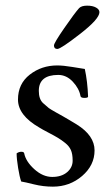

<svg xmlns="http://www.w3.org/2000/svg" viewBox="-20 -663 391 693"><path d="M338.9 -619.1Q338.9 -594.7 269 -540.5Q199.2 -486.3 187 -486.3Q174.8 -486.3 174.8 -499Q174.8 -507.8 211.9 -561.5Q249 -615.2 265.6 -633.8Q274.4 -642.6 294.4 -642.6Q314.5 -642.6 326.7 -635.7Q338.9 -628.9 338.9 -619.1ZM186.5 -426.8Q208 -426.8 240.7 -421.4Q273.4 -416 286.1 -414.1Q295.9 -369.1 297.9 -314.5Q297.9 -309.6 284.7 -309.6Q271.5 -309.6 270.5 -316.4Q265.6 -343.8 242.7 -368.2Q219.7 -392.6 190.4 -392.6Q120.1 -392.6 120.1 -335Q120.1 -305.2 135.3 -291Q150.4 -277.3 156.2 -272.9Q162.1 -268.6 182.1 -257.3Q202.1 -246.1 206.5 -243.7Q210.9 -241.2 230 -230Q249 -218.8 256.8 -213.9Q321.3 -173.8 321.3 -120.1Q321.3 -66.4 276.4 -27.8Q231.4 10.7 170.9 10.7Q135.7 10.7 102.5 2.4Q69.3 -5.9 56.6 -7.8Q50.8 -23.4 45.4 -56.6Q40 -89.8 40 -109.4Q47.9 -115.2 57.1 -115.2Q66.4 -115.2 67.4 -109.4Q73.2 -80.1 104 -52.2Q134.8 -24.4 168.5 -24.4Q202.1 -24.4 222.2 -41.5Q242.2 -58.6 242.2 -83Q242.2 -107.4 235.8 -121.6Q229.5 -135.7 215.3 -147Q201.2 -158.2 189 -165.5Q176.8 -172.9 154.3 -184.6Q131.8 -196.3 121.1 -203.1Q44.9 -247.1 44.9 -303.7Q44.9 -360.4 87.4 -393.6Q129.9 -426.8 186.5 -426.8Z"/></svg>

Font: CrimsonText-Roman
Style: Roman
Weight: 400
Version: Version 0.13